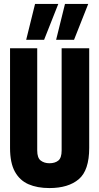

<svg xmlns="http://www.w3.org/2000/svg" viewBox="-20 -945 504 975"><path d="M31 -194V-700H169V-181Q169 -143 187 -129.5Q205 -116 231 -116Q259 -116 276 -129.5Q293 -143 293 -181V-700H433V-194Q433 -80 380 -35Q327 10 231 10Q169 10 124.5 -9.5Q80 -29 55.5 -73.5Q31 -118 31 -194ZM265 -743 310 -925H428L356 -743ZM113 -743 158 -925H276L204 -743Z"/></svg>

Font: Georama Condensed
Style: Bold
Weight: 700
Width: 3
Designer: Jean-Baptiste Levee
Foundry: Production Type
Version: Version 1.000